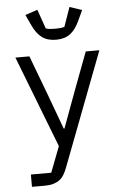

<svg xmlns="http://www.w3.org/2000/svg" viewBox="-62 -788 651 1025"><g transform="rotate(-5 264.0 -275.5)"><path d="M264 -577Q218 -577 188.5 -599Q159 -621 138 -667L112 -723L178 -745L214 -642Q224 -638 238.5 -637Q253 -636 264 -636Q275 -636 289.5 -637Q304 -638 314 -642L350 -745L416 -723L390 -667Q369 -621 339.5 -599Q310 -577 264 -577ZM416 -501H489L256 110Q248 131 238 147Q228 163 214 173Q200 183 181 188.5Q162 194 136 194H67V128H176L229 -10L39 -501H114L193 -291L263 -101H267L337 -291Z"/></g></svg>

Font: PlemolJP
Style: Regular
Weight: 400
Monospace: yes
Version: v2.0.4; ttfautohint (v1.8.4.7-5d5b-dirty) -l 6 -r 45 -G 200 